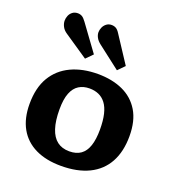

<svg xmlns="http://www.w3.org/2000/svg" viewBox="-148 -938 980 1069"><g transform="rotate(20 342.5 -403.0)"><path d="M333 14Q244 14 180.8 -16.7Q117.5 -47.5 84.2 -106.7Q51 -166 51 -251Q51 -347 88.7 -410.3Q126.5 -473.5 194.5 -505.5Q262.5 -537.5 352.5 -537.5Q437.5 -537.5 501 -508.5Q564.5 -479.5 600 -420.8Q635.5 -362 635.5 -272Q635.5 -180 600.3 -116Q565 -52 497.3 -19Q429.5 14 333 14ZM348.5 -78Q390 -78 416.5 -97Q443 -116 455.7 -154.3Q468.5 -192.5 468.5 -250Q468.5 -303.5 459.5 -341Q450.5 -378.5 433 -401.5Q415.5 -424.5 391.3 -435.2Q367 -446 336.5 -446Q300.5 -446 273.8 -429.5Q247 -413 232.5 -376.5Q218 -340 218 -279.5Q218 -211.5 232.8 -166.8Q247.5 -122 276.5 -100Q305.5 -78 348.5 -78ZM255 -593 113 -689Q94 -701.5 85 -719Q76 -736.5 76 -753.5Q76 -768.5 82 -783Q88 -797.5 100.7 -807.3Q113.5 -817 132 -817Q146 -817 157.2 -810.3Q168.5 -803.5 181.5 -785.5L293.5 -632ZM444 -593 310.5 -696Q291.5 -710.5 283.3 -726.3Q275 -742 275 -757Q275 -771 281.3 -785.5Q287.5 -800 300.3 -810Q313 -820 331 -820Q345.5 -820 357 -813.5Q368.5 -807 380 -788.5L482.5 -632Z"/></g></svg>

Font: Literata Variable Black
Style: Regular
Weight: 900
Designer: Latin by Veronika Burian and Jose Scaglione. Greek by Irene Vlachou. Cyrillic by Vera Evstafieva.
Foundry: TypeTogether
Version: Version 3.021